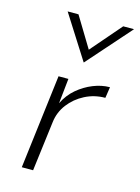

<svg xmlns="http://www.w3.org/2000/svg" viewBox="-103 -712 563 771"><g transform="rotate(15 178.5 -326.0)"><path d="M154 -391 143 -287Q161 -324 190.5 -349Q220 -374 255 -388Q290 -402 324 -402L317 -356Q272 -356 233 -336Q194 -316 168.5 -282.5Q143 -249 138 -207L112 0H65L113 -391ZM126 -652 209 -515 192 -513 312 -652H357L197 -471H196L81 -652Z"/></g></svg>

Font: Josefin Sans Thin Light
Style: Italic
Weight: 300
Italic angle: -7°
Version: Version 2.000